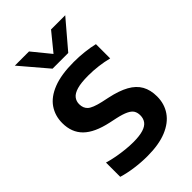

<svg xmlns="http://www.w3.org/2000/svg" viewBox="-241 -891 986 986"><g transform="rotate(-45 252.0 -398.0)"><path d="M220.5 7.5Q175 7.5 129.5 1.2Q84 -5 46.5 -16.5V-120Q75 -111.5 105.2 -106Q135.5 -100.5 165 -97.5Q194.5 -94.5 219.5 -94.5Q265 -94.5 292.2 -103Q319.5 -111.5 331.2 -127.8Q343 -144 343 -167Q343 -186.5 334.8 -200.2Q326.5 -214 305.2 -224.2Q284 -234.5 245.5 -243L205.5 -251.5Q115 -271 73 -312.5Q31 -354 31 -422Q31 -475 58.8 -515.8Q86.5 -556.5 144.8 -579.5Q203 -602.5 295 -602.5Q333.5 -602.5 371.5 -598.2Q409.5 -594 440 -586.5V-483Q406.5 -491.5 370.5 -496Q334.5 -500.5 298 -500.5Q245.5 -500.5 215.8 -491.8Q186 -483 173.5 -467Q161 -451 161 -429.5Q161 -400.5 179 -384Q197 -367.5 252 -355L291.5 -346.5Q355 -333 395 -310.8Q435 -288.5 453.8 -255Q472.5 -221.5 472.5 -174.5Q472.5 -120.5 444.2 -79.5Q416 -38.5 360 -15.5Q304 7.5 220.5 7.5ZM193.5 -655 67.5 -803H170.5L261.5 -691.5H239.5L330.5 -803H433.5L307.5 -655Z"/></g></svg>

Font: Encode Sans SC Condensed Thin SemiBold
Style: Regular
Weight: 600
Version: Version 3.002